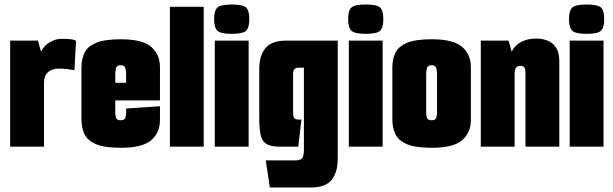

<svg xmlns="http://www.w3.org/2000/svg" viewBox="-20 -650 2719 851"><path d="M25 0V-470H148L162 -421Q176 -450 202.5 -464Q229 -478 251 -478Q280 -478 295 -476Q310 -474 317 -469L310 -339Q300 -341 280.5 -343.5Q261 -346 237 -346Q214 -346 194.5 -331.5Q175 -317 175 -281V0Z M516 5Q443 5 405.5 -11Q368 -27 354.5 -55.5Q341 -84 341 -120V-351Q341 -388 354.5 -416Q368 -444 405.5 -460Q443 -476 516 -476Q611 -476 650 -442.5Q689 -409 689 -353V-205H491V-150Q491 -141 494 -129Q497 -117 515 -117Q533 -117 536 -129Q539 -141 539 -150V-169L689 -179V-118Q689 -62 650 -28.5Q611 5 516 5ZM491 -325V-283H539V-325Q539 -333 536 -347Q533 -361 515 -361Q497 -361 494 -347Q491 -333 491 -325Z M733 -620H883V0H733Z M1007 -500Q958 -500 943.5 -514Q929 -528 929 -565Q929 -603 943.5 -616.5Q958 -630 1007 -630Q1057 -630 1071 -616.5Q1085 -603 1085 -565Q1085 -528 1071 -514Q1057 -500 1007 -500ZM932 0V-470H1082V0Z M1176 181 1158 61H1288Q1311 61 1319 51.5Q1327 42 1327 13V-350H1303Q1279 -350 1279 -322V-155Q1279 -130 1285.5 -125Q1292 -120 1305 -120H1316L1302 0H1219Q1177 0 1158 -14Q1139 -28 1134 -57.5Q1129 -87 1129 -133V-343Q1129 -402 1156 -436Q1183 -470 1250 -470H1477V54Q1477 112 1450.5 146.5Q1424 181 1356 181Z M1601 -500Q1552 -500 1537.5 -514Q1523 -528 1523 -565Q1523 -603 1537.5 -616.5Q1552 -630 1601 -630Q1651 -630 1665 -616.5Q1679 -603 1679 -565Q1679 -528 1665 -514Q1651 -500 1601 -500ZM1526 0V-470H1676V0Z M1894 5Q1821 5 1783.5 -11Q1746 -27 1732.5 -55.5Q1719 -84 1719 -120V-351Q1719 -388 1732.5 -416Q1746 -444 1783.5 -460Q1821 -476 1894 -476Q1989 -476 2028 -442.5Q2067 -409 2067 -353V-118Q2067 -62 2028 -28.5Q1989 5 1894 5ZM1893 -117Q1911 -117 1914 -129Q1917 -141 1917 -150V-325Q1917 -333 1914 -347Q1911 -361 1893 -361Q1875 -361 1872 -347Q1869 -333 1869 -325V-150Q1869 -141 1872 -129Q1875 -117 1893 -117Z M2111 -470H2234L2248 -421Q2262 -450 2290.5 -464.5Q2319 -479 2356 -479Q2404 -479 2431.5 -454.5Q2459 -430 2459 -377V0H2309V-326Q2309 -343 2304.5 -350.5Q2300 -358 2286 -358Q2261 -358 2261 -326V0H2111Z M2580 -500Q2531 -500 2516.5 -514Q2502 -528 2502 -565Q2502 -603 2516.5 -616.5Q2531 -630 2580 -630Q2630 -630 2644 -616.5Q2658 -603 2658 -565Q2658 -528 2644 -514Q2630 -500 2580 -500ZM2505 0V-470H2655V0Z"/></svg>

Font: Smooch Sans Black
Style: Regular
Weight: 900
Designer: Robert E. Leuschke
Foundry: Robert E. Leuschke
Version: Version 1.010; ttfautohint (v1.8.3)